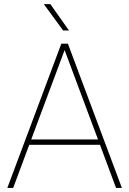

<svg xmlns="http://www.w3.org/2000/svg" viewBox="-20 -926 637 946"><path d="M551.8 0 472.7 -212.4H124L44.9 0H16.1L282.2 -710.9H314.5L580.6 0ZM133.8 -238.8H462.9L298.3 -679.2ZM228 -905.8 319.8 -775.9H291L195.8 -905.8Z"/></svg>

Font: Vazirmatn FD Thin
Style: Regular
Weight: 100
Designer: Saber Rastikerdar
Foundry: Saber Rastikerdar
Version: Version 33.003